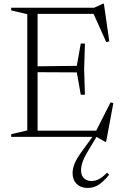

<svg xmlns="http://www.w3.org/2000/svg" viewBox="-20 -710 641 996"><path d="M38 0V-14L121.5 -33.5V-636.5L38 -656V-670H468.5L513 -690.5H519L547 -495L531 -492L465.5 -638H175V-366L378.5 -368.5L399 -484H420.5L416.5 -351L420.5 -218.5H399L378.5 -334.5L175 -335.5V-32H479L553.5 -179L568 -175L530.5 25.5H525L480.5 0L442 64.5Q417 105 408.8 128.8Q400.5 152.5 400.5 174Q400.5 200 415.2 214.5Q430 229 455 229Q474.5 229 493.5 219Q512.5 209 535.5 185.5L546 197Q514.5 234.5 489.8 249.8Q465 265 435 265Q399 265 377.8 244Q356.5 223 356.5 187Q356.5 166.5 366.8 139.5Q377 112.5 411 66.5L459.5 0Z"/></svg>

Font: Newsreader Text Light
Style: Regular
Weight: 300
Designer: Hugues Gentile
Foundry: Production Type
Version: Version 1.002